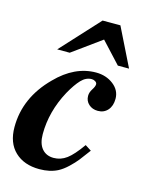

<svg xmlns="http://www.w3.org/2000/svg" viewBox="-113 -761 665 844"><g transform="rotate(15 219.5 -338.5)"><path d="M318 -142 346 -124Q321 -90 308 -73.5Q295 -57 273.5 -36.5Q252 -16 231 -5Q196 13 148 13Q78 13 36.5 -26.5Q-5 -66 -5 -138Q-5 -272 100 -377Q183 -462 280 -462Q326 -462 359 -436.5Q392 -411 392 -372Q392 -340 375 -320.5Q358 -301 330 -301Q305 -301 288.5 -316Q272 -331 272 -354Q272 -370 282.5 -386Q293 -402 293 -412Q293 -419 285.5 -424Q278 -429 269 -429Q243 -429 221.5 -406.5Q200 -384 176 -341Q123 -243 123 -140Q123 -97 142.5 -74Q162 -51 196 -51Q228 -51 255 -71Q282 -91 318 -142ZM364 -516 276 -611 145 -516H88L248 -690H329L415 -516Z"/></g></svg>

Font: STIX MathJax Latin
Style: Bold Italic
Weight: 700
Italic angle: -16.33°
Designer: MicroPress Inc., with final additions and corrections provided by Coen Hoffman, Elsevier (retired)
Version: Version 1.1.1